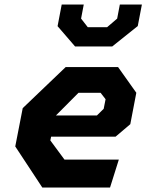

<svg xmlns="http://www.w3.org/2000/svg" viewBox="-20 -842 660 862"><path d="M170 0H474L513.5 -125.5H269.5L206 -211.5L209.5 -228.5H499L565 -284.5L592 -425.5L510 -541H275L82 -356.5L48.5 -184.5ZM231 -323.5 332.5 -425.5H431.5L454 -396.5L445.5 -353.5L415 -323.5ZM238.5 -724.5 317 -633.5H484L598.5 -725L617 -821.5H518L506 -758.5L461 -720H374L344 -758.5L356 -821.5H257Z"/></svg>

Font: Monaspace Krypton ExtraBold
Style: Italic
Weight: 800
Italic angle: -11°
Designer: Riley Cran & the Lettermatic Team
Foundry: Lettermatic
Version: Version 1.101 (Monaspace Krypton)